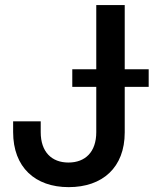

<svg xmlns="http://www.w3.org/2000/svg" viewBox="-20 -748 627 778"><path d="M258.3 10.3C395.5 10.3 485.4 -69.3 485.4 -211.4V-396H582.5V-467.3H485.4V-727.5H370.1V-467.3H272.9V-396H370.1V-212.4C370.1 -132.3 325.7 -89.4 257.3 -89.4C189.5 -89.4 145 -132.3 145 -212.4V-256.3H33.2V-212.9C33.2 -69.8 122.6 10.3 258.3 10.3Z"/></svg>

Font: Raveo Display Display Medium
Style: Regular
Weight: 500
Designer: Jakub Foglar, Rasmus Andersson (Inter)
Foundry: Jakubfoglar.com
Version: Version 1.100;Glyphs 3.2.3 (3260)